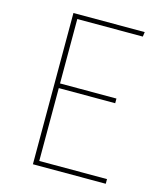

<svg xmlns="http://www.w3.org/2000/svg" viewBox="-104 -758 702 835"><g transform="rotate(15 247.0 -340.5)"><path d="M441 -660H146V-370H400V-349H146V-21H451V0H123V-681H444Z"/></g></svg>

Font: FiraSans
Style: Regular
Weight: 150
Designer: Carrois Corporate & Edenspiekermann AG
Foundry: Carrois Corporate GbR & Edenspiekermann AG
Version: Version 3.106;PS 003.106;hotconv 1.0.70;makeotf.lib2.5.58329